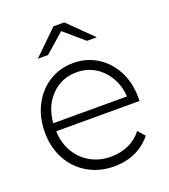

<svg xmlns="http://www.w3.org/2000/svg" viewBox="-146 -911 900 1020"><g transform="rotate(-20 304.0 -401.0)"><path d="M137.8 -672.2 274.4 -805.6H335.6L471.1 -672.2H415.6L304.4 -767.8L195.6 -672.2ZM568.9 -276.7H97.8Q100 -210 130 -158.9Q160 -107.8 211.1 -78.9Q262.2 -50 326.7 -50Q380 -50 426.1 -70.6Q472.2 -91.1 502.2 -131.1L536.7 -92.2Q498.9 -44.4 444.4 -20Q390 4.4 325.6 4.4Q243.3 4.4 177.8 -33.3Q112.2 -71.1 75.6 -138.3Q38.9 -205.6 38.9 -291.1Q38.9 -376.7 73.9 -443.9Q108.9 -511.1 169.4 -548.9Q230 -586.7 305.6 -586.7Q380 -586.7 440 -549.4Q500 -512.2 534.4 -446.1Q568.9 -380 568.9 -294.4ZM97.8 -322.2H514.4Q510 -383.3 481.7 -431.7Q453.3 -480 407.8 -507.2Q362.2 -534.4 305.6 -534.4Q220 -534.4 162.2 -475Q104.4 -415.6 97.8 -322.2Z"/></g></svg>

Font: Paperlogy 3 Light
Style: Regular
Weight: 300
Designer: redesigned by Lee Juim, glyphs from Gmarket Sans & Montserrat
Foundry: PT&
Version: Version 1.001